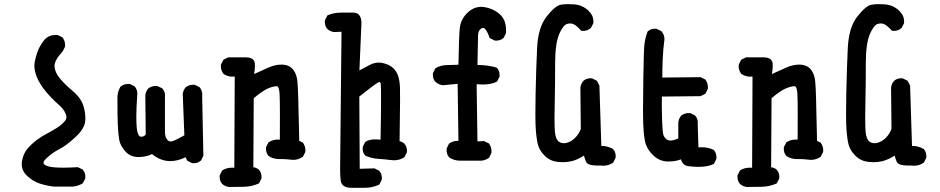

<svg xmlns="http://www.w3.org/2000/svg" viewBox="-20 -768 4540 927"><path d="M85 24.9Q85 18.6 85.9 11.2Q92.3 -26.9 113.3 -50.8Q133.3 -74.2 158.4 -92.8Q183.6 -111.3 208.5 -124Q232.4 -136.7 252 -148.9Q275.4 -163.1 292 -182.1Q300.8 -191.9 300.8 -203.1Q300.8 -210.4 296.9 -219.2Q286.6 -243.2 260.7 -265.1Q232.9 -288.6 202.1 -325.2Q170.9 -362.3 156.7 -398.9Q146 -426.8 146 -450.7Q146 -468.8 154.3 -496.6Q158.2 -510.7 163.6 -524.4Q174.8 -551.8 195.3 -576.7Q216.3 -599.1 247.1 -599.1Q252.4 -599.1 259.3 -598.6L281.7 -587.4L282.7 -585.9Q294.4 -570.3 294.4 -549.8Q294.4 -546.9 293.9 -542L282.7 -520Q243.2 -477.5 243.2 -450.2Q243.2 -448.7 243.2 -447.3Q245.6 -418 268.1 -390.6Q291.5 -361.8 331.1 -328.6Q373 -293.5 384.3 -251.5Q392.1 -223.1 392.1 -199.2Q392.1 -188 390.6 -177.7Q385.3 -143.6 341.8 -103.8Q298.3 -64 265.6 -47.4Q232.9 -30.8 206.1 -5.4Q189.9 9.3 189.9 18.6Q189.9 21.5 193.4 25.1Q196.8 28.8 203.6 31.7Q217.8 38.1 243.2 40Q260.7 41.5 287.4 41.5Q314 41.5 356 39.1L378.9 50.3L379.9 51.8Q392.1 65.4 392.1 85.9Q392.1 88.9 391.6 93.8L379.9 116.7Q356.9 130.9 331.5 132.8H331.1H239.7Q205.6 128.9 173.1 118.7Q140.6 108.4 110.8 81.1Q85 56.6 85 24.9Z M663.1 -107.9Q675.3 -107.9 683.6 -118.7L681.6 -308.1Q684.1 -326.7 695.8 -340.8Q711.9 -353 732.4 -353Q735.4 -353 740.2 -352.5L763.7 -341.3L764.6 -339.8Q776.9 -326.2 776.9 -305.7Q776.9 -302.7 776.4 -299.3V-130.9Q776.4 -104 789.6 -91.3Q795.4 -85 804.2 -85Q810.1 -85 817.6 -88.1Q825.2 -91.3 833.5 -95.2Q849.6 -103 870.1 -114.7L862.3 -314Q864.7 -332.5 876.5 -346.7Q892.6 -358.9 913.1 -358.9Q916 -358.9 920.9 -358.4L943.4 -347.2L944.3 -345.7Q956.5 -332 956.5 -311.5Q956.5 -308.6 956.1 -305.2L961.9 -15.6L950.7 6.8L949.2 7.8Q935.5 20 915 20Q912.1 20 907.2 19.5L883.8 7.8L876 -8.8Q838.4 9.8 801.8 9.8Q755.9 9.8 713.9 -23.9Q684.6 -9.8 648.4 -9.8Q609.9 -9.8 585.4 -36.9Q561 -64 555.7 -92.3Q550.8 -119.1 548.8 -165.5Q546.9 -211.9 546.9 -295.9Q546.9 -325.7 561.5 -349.1L562.5 -350.1L563.5 -351.1Q579.1 -362.8 599.6 -362.8Q602.5 -362.8 607.4 -362.3L629.9 -351.1L630.9 -349.6Q643.1 -335.9 643.1 -315.4Q643.1 -312.5 642.6 -309.1Q638.2 -243.2 638.2 -207.5Q638.2 -171.9 640.1 -152.8Q643.1 -121.1 652.3 -111.8Q655.3 -108.9 658.2 -108.4Q661.1 -107.9 663.1 -107.9Z M1340.8 0H1326.7Q1299.8 0 1276.9 -14.6L1276.4 -15.6Q1264.2 -29.3 1264.2 -49.8Q1264.2 -52.7 1264.6 -57.6L1276.4 -80.6L1277.8 -81.5Q1296.9 -94.2 1321.3 -94.2Q1326.2 -94.2 1331.1 -93.8Q1331.5 -147.5 1331.5 -212.9Q1331.5 -278.3 1330.1 -310.3Q1328.6 -342.3 1320.8 -350.1Q1319.3 -351.6 1317.9 -351.6Q1316.4 -351.6 1314.9 -351.6Q1299.3 -351.6 1274.2 -341.1Q1249 -330.6 1205.1 -293.9L1203.1 39.6Q1218.8 41.5 1230 51.3Q1242.7 65.4 1242.7 85.9Q1242.7 88.9 1242.2 93.8L1230.5 117.2L1227.5 118.7Q1195.3 132.8 1159.2 133.8Q1123 134.8 1085.9 134.8H1085.4Q1066.9 132.3 1053.2 120.6Q1040.5 106.4 1040.5 85.9Q1040.5 83 1041 78.1L1052.7 55.2L1054.7 53.7Q1074.7 41.5 1100.6 41.5Q1106 41.5 1111.3 42L1113.3 -398.4Q1108.4 -397.9 1101.1 -397.9Q1093.8 -397.9 1085 -399.9Q1071.3 -402.8 1059.1 -411.1Q1046.4 -427.7 1046.4 -448.2Q1046.4 -451.7 1046.9 -456.1L1058.6 -479.5L1082 -491.2H1168H1168.5Q1201.2 -490.2 1208.5 -470.2Q1210.9 -463.9 1210.9 -449.5Q1210.9 -435.1 1207 -410.6Q1241.2 -426.8 1275.1 -441.4Q1309.1 -456.1 1337.9 -456.1Q1377.9 -456.1 1397 -429.7Q1413.1 -408.2 1416 -373.8Q1418.9 -339.4 1419.9 -296.4L1424.8 -87.9L1441.9 -79.6L1442.9 -78.1Q1454.6 -62.5 1454.6 -42Q1454.6 -39.1 1454.1 -34.2L1442.4 -11.2L1440.9 -10.3Q1419.9 3.9 1396 3.9Q1390.1 3.9 1383.8 2.9Q1361.3 0 1340.8 0Z M1817.4 -93.8Q1819.8 -224.6 1819.8 -297.9Q1819.8 -353.5 1818.4 -361.8Q1817.4 -369.1 1814.9 -371.1Q1814 -372.1 1813 -372.1Q1812 -372.1 1809.6 -371.3Q1807.1 -370.6 1803.7 -368.7Q1782.2 -355.5 1714.8 -301.8L1716.8 46.9L1788.1 44.9L1810.5 56.2L1811.5 57.6Q1823.7 71.3 1823.7 91.8Q1823.7 94.7 1823.2 99.6L1811.5 123Q1793.5 131.3 1776.6 135Q1759.8 138.7 1741.7 138.7H1673.8Q1638.7 137.7 1628.4 116.2Q1626 111.3 1625 105Q1622.1 84 1622.1 48.3L1628.9 -614.7L1593.3 -613.3Q1574.7 -615.7 1561 -627.4Q1553.7 -635.7 1551 -644.8Q1548.3 -653.8 1548.3 -662.1Q1548.3 -665.5 1548.8 -669.9L1560.5 -693.4L1563.5 -694.8Q1592.3 -707 1625 -707H1687.5Q1703.1 -706.5 1712.4 -697.3Q1725.1 -684.6 1725.1 -656.7Q1725.1 -656.2 1715.3 -428.2L1766.6 -455.1Q1786.6 -465.8 1809.1 -465.8Q1822.3 -465.8 1835.4 -461.9Q1872.1 -452.1 1890.6 -424.8Q1909.2 -397.9 1911.1 -347.7Q1911.6 -331.1 1911.6 -279.3Q1911.6 -227.5 1909.2 -86.4Q1921.4 -84 1932.1 -74.7Q1944.8 -60.5 1944.8 -40Q1944.8 -37.1 1944.3 -32.2L1932.6 -9.3L1930.7 -7.8Q1908.7 5.9 1882.3 5.9Q1876 5.9 1864.7 4.4Q1837.9 1 1807.1 -1Q1774.4 -2.9 1744.6 -16.1L1743.2 -17.1Q1731 -30.3 1731 -49.8Q1731 -54.2 1731.9 -60.1L1743.2 -82.5L1744.6 -83.5Q1762.2 -95.2 1793.5 -95.2Q1804.7 -95.2 1817.4 -93.8Z M2353 -37.6Q2353 -34.2 2352.5 -29.3L2341.3 -6.3L2339.4 -5.4Q2324.2 5.4 2305.2 7.8H2209Q2205.6 7.8 2202.1 7.8Q2172.9 7.8 2148.9 -7.8L2148.4 -8.8Q2136.2 -22.5 2136.2 -43.5Q2136.2 -46.9 2136.7 -51.8L2147.9 -74.7L2149.9 -75.7Q2167 -87.9 2189.5 -87.9Q2191.4 -87.9 2193.4 -87.9L2189.5 -363.3L2119.1 -356.4Q2098.1 -358.9 2082.5 -372.6Q2069.8 -386.7 2069.8 -407.2Q2069.8 -410.2 2070.3 -415L2082 -438L2084 -439.5Q2109.4 -454.1 2141.6 -454.1Q2168 -454.1 2193.4 -455.6Q2194.8 -539.6 2196.3 -571.3Q2198.2 -618.7 2200.2 -634.8Q2205.6 -677.7 2239.7 -709Q2268.1 -734.9 2303.2 -734.9Q2311.5 -734.9 2320.3 -733.4Q2363.8 -726.1 2395 -697.3Q2423.3 -670.9 2423.3 -622.1Q2423.3 -615.7 2422.9 -607.4L2411.6 -585Q2402.3 -577.1 2393.3 -574.5Q2384.3 -571.8 2376 -571.8Q2372.6 -571.8 2368.2 -572.3L2344.2 -584.5Q2333 -617.2 2321.3 -628.9Q2316.9 -633.3 2312.5 -633.3Q2308.1 -633.3 2302.7 -629.9Q2289.1 -620.6 2288.1 -598.1Q2287.1 -572.8 2285.2 -454.1Q2287.6 -454.1 2290 -454.1Q2335.9 -454.1 2378.4 -441.4L2379.9 -439.5Q2392.1 -425.8 2392.1 -405.3Q2392.1 -402.3 2391.6 -397.5L2379.9 -374L2377.4 -373Q2350.1 -359.9 2310.1 -359.9Q2296.4 -359.9 2281.2 -361.3L2285.2 -85.4L2316.9 -86.9L2340.3 -75.7L2341.3 -74.2Q2353 -58.6 2353 -37.6Z M2883.8 -63.5Q2914.1 -63.5 2939.5 -48.8L2940.4 -47.9Q2952.6 -34.2 2952.6 -13.7Q2952.6 -10.7 2952.1 -5.9L2940.4 17.1L2939 18.1Q2918 32.2 2892.1 32.2Q2885.7 32.2 2879.4 31.2Q2875.5 31.2 2871.1 31.2Q2866.7 31.2 2860.4 31.2Q2824.2 30.3 2814 19.5Q2811.5 17.1 2810.1 14.6Q2805.2 3.4 2799.3 -16.6Q2769.5 2.4 2741.7 9.8Q2720.2 15.1 2696.8 15.1Q2685.1 15.1 2672.9 13.7Q2635.3 9.3 2610.1 -15.9Q2585 -41 2577.6 -68.1Q2570.3 -95.2 2566.9 -142.6Q2564.9 -169.9 2564.9 -215.8Q2564.9 -261.7 2565.9 -313Q2568.4 -437 2573.2 -536.4Q2578.1 -635.7 2618.7 -687.5Q2659.7 -739.7 2687 -745.1Q2703.1 -748 2720 -748Q2736.8 -748 2751 -747.1Q2793.9 -743.7 2822.8 -714.8Q2845.2 -692.4 2845.2 -666Q2845.2 -661.6 2844.7 -655.8L2833.5 -633.8L2832.5 -632.8Q2816.4 -618.7 2795.4 -618.7Q2792.5 -618.7 2786.1 -619.6Q2765.6 -643.1 2750 -650.9Q2741.7 -654.8 2733.6 -654.8Q2725.6 -654.8 2717.3 -652.3Q2710.9 -650.4 2704.6 -644Q2692.4 -631.8 2680.2 -604Q2660.2 -559.1 2660.2 -458.7Q2660.2 -358.4 2658.7 -294.9Q2657.2 -231.4 2657.2 -199.2Q2657.2 -167 2658 -152.6Q2658.7 -138.2 2659.2 -132.3Q2659.7 -126.5 2660.4 -121.6Q2661.1 -116.7 2662.4 -112.3Q2663.6 -107.9 2664.8 -104.2Q2666 -100.6 2667.5 -97.7Q2670.9 -91.3 2674.3 -87.4Q2685.5 -76.7 2701.7 -76.7Q2705.6 -76.7 2710 -77.1Q2735.4 -81.1 2757.3 -103Q2774.9 -121.1 2784.2 -145L2782.2 -345.2Q2784.7 -363.8 2796.4 -377.4Q2810.5 -390.1 2831.1 -390.1Q2834 -390.1 2838.9 -389.6L2862.3 -377.9L2874 -354.5L2883.3 -63.5Q2883.8 -63.5 2883.8 -63.5Z M3367.7 -57.1Q3398.4 -57.1 3424.3 -44.9L3425.8 -44.4L3427.2 -43Q3439 -28.3 3439 -7.8Q3439 -4.9 3438.5 0L3426.8 23.4L3424.3 24.4Q3397 37.6 3353 37.6Q3334 37.6 3312 35.2Q3290.5 34.7 3279.3 22.9Q3271 14.6 3268.1 1.5Q3239.7 11.7 3210 11.7Q3205.6 11.7 3201.2 11.7Q3160.6 9.8 3130.4 -21.5Q3100.1 -51.8 3093 -91.3Q3085.9 -130.9 3085 -195.3Q3084.5 -216.3 3084.5 -236.8Q3084.5 -257.3 3085 -275.9Q3085.4 -389.6 3088.4 -499Q3089.4 -521 3089.8 -535.2Q3091.8 -577.6 3106.9 -616.2L3108.4 -617.2Q3122.1 -629.4 3142.6 -629.4Q3145.5 -629.4 3150.4 -628.9L3172.9 -617.7L3173.8 -616.7Q3188 -600.6 3188 -579.6Q3188 -576.7 3187.5 -573.2Q3181.6 -528.8 3179.7 -483.6Q3177.7 -438.5 3177.7 -393.6L3362.3 -395.5L3385.3 -384.3Q3397.9 -367.2 3397.9 -346.7Q3397.9 -343.8 3397.5 -338.9L3385.7 -315.4L3362.3 -303.7L3175.8 -301.8Q3175.3 -283.7 3175.3 -258.5Q3175.3 -233.4 3176.5 -192.6Q3177.7 -151.9 3180.7 -127Q3183.1 -105 3201.2 -93.3Q3207.5 -89.4 3216.8 -89.4Q3231.9 -89.4 3254.9 -99.6V-177.2Q3257.3 -195.8 3269 -210Q3278.8 -217.3 3288.1 -219.7Q3297.4 -222.2 3303.2 -222.2Q3309.1 -222.2 3313.5 -221.7L3335.9 -210.4L3336.9 -209Q3349.1 -195.3 3349.1 -174.8Q3349.1 -171.9 3348.6 -168.9L3352.1 -56.6Q3359.9 -57.1 3367.7 -57.1Z M3840.8 0H3826.7Q3799.8 0 3776.9 -14.6L3776.4 -15.6Q3764.2 -29.3 3764.2 -49.8Q3764.2 -52.7 3764.6 -57.6L3776.4 -80.6L3777.8 -81.5Q3796.9 -94.2 3821.3 -94.2Q3826.2 -94.2 3831.1 -93.8Q3831.5 -147.5 3831.5 -212.9Q3831.5 -278.3 3830.1 -310.3Q3828.6 -342.3 3820.8 -350.1Q3819.3 -351.6 3817.9 -351.6Q3816.4 -351.6 3814.9 -351.6Q3799.3 -351.6 3774.2 -341.1Q3749 -330.6 3705.1 -293.9L3703.1 39.6Q3718.8 41.5 3730 51.3Q3742.7 65.4 3742.7 85.9Q3742.7 88.9 3742.2 93.8L3730.5 117.2L3727.5 118.7Q3695.3 132.8 3659.2 133.8Q3623 134.8 3585.9 134.8H3585.4Q3566.9 132.3 3553.2 120.6Q3540.5 106.4 3540.5 85.9Q3540.5 83 3541 78.1L3552.7 55.2L3554.7 53.7Q3574.7 41.5 3600.6 41.5Q3606 41.5 3611.3 42L3613.3 -398.4Q3608.4 -397.9 3601.1 -397.9Q3593.8 -397.9 3585 -399.9Q3571.3 -402.8 3559.1 -411.1Q3546.4 -427.7 3546.4 -448.2Q3546.4 -451.7 3546.9 -456.1L3558.6 -479.5L3582 -491.2H3668H3668.5Q3701.2 -490.2 3708.5 -470.2Q3710.9 -463.9 3710.9 -449.5Q3710.9 -435.1 3707 -410.6Q3741.2 -426.8 3775.1 -441.4Q3809.1 -456.1 3837.9 -456.1Q3877.9 -456.1 3897 -429.7Q3913.1 -408.2 3916 -373.8Q3918.9 -339.4 3919.9 -296.4L3924.8 -87.9L3941.9 -79.6L3942.9 -78.1Q3954.6 -62.5 3954.6 -42Q3954.6 -39.1 3954.1 -34.2L3942.4 -11.2L3940.9 -10.3Q3919.9 3.9 3896 3.9Q3890.1 3.9 3883.8 2.9Q3861.3 0 3840.8 0Z M4383.8 -63.5Q4414.1 -63.5 4439.5 -48.8L4440.4 -47.9Q4452.6 -34.2 4452.6 -13.7Q4452.6 -10.7 4452.1 -5.9L4440.4 17.1L4439 18.1Q4418 32.2 4392.1 32.2Q4385.7 32.2 4379.4 31.2Q4375.5 31.2 4371.1 31.2Q4366.7 31.2 4360.4 31.2Q4324.2 30.3 4314 19.5Q4311.5 17.1 4310.1 14.6Q4305.2 3.4 4299.3 -16.6Q4269.5 2.4 4241.7 9.8Q4220.2 15.1 4196.8 15.1Q4185.1 15.1 4172.9 13.7Q4135.3 9.3 4110.1 -15.9Q4085 -41 4077.6 -68.1Q4070.3 -95.2 4066.9 -142.6Q4064.9 -169.9 4064.9 -215.8Q4064.9 -261.7 4065.9 -313Q4068.4 -437 4073.2 -536.4Q4078.1 -635.7 4118.7 -687.5Q4159.7 -739.7 4187 -745.1Q4203.1 -748 4220 -748Q4236.8 -748 4251 -747.1Q4293.9 -743.7 4322.8 -714.8Q4345.2 -692.4 4345.2 -666Q4345.2 -661.6 4344.7 -655.8L4333.5 -633.8L4332.5 -632.8Q4316.4 -618.7 4295.4 -618.7Q4292.5 -618.7 4286.1 -619.6Q4265.6 -643.1 4250 -650.9Q4241.7 -654.8 4233.6 -654.8Q4225.6 -654.8 4217.3 -652.3Q4210.9 -650.4 4204.6 -644Q4192.4 -631.8 4180.2 -604Q4160.2 -559.1 4160.2 -458.7Q4160.2 -358.4 4158.7 -294.9Q4157.2 -231.4 4157.2 -199.2Q4157.2 -167 4158 -152.6Q4158.7 -138.2 4159.2 -132.3Q4159.7 -126.5 4160.4 -121.6Q4161.1 -116.7 4162.4 -112.3Q4163.6 -107.9 4164.8 -104.2Q4166 -100.6 4167.5 -97.7Q4170.9 -91.3 4174.3 -87.4Q4185.5 -76.7 4201.7 -76.7Q4205.6 -76.7 4210 -77.1Q4235.4 -81.1 4257.3 -103Q4274.9 -121.1 4284.2 -145L4282.2 -345.2Q4284.7 -363.8 4296.4 -377.4Q4310.5 -390.1 4331.1 -390.1Q4334 -390.1 4338.9 -389.6L4362.3 -377.9L4374 -354.5L4383.3 -63.5Q4383.8 -63.5 4383.8 -63.5Z"/></svg>

Font: Bakudai
Style: Bold
Weight: 700
Version: Version 1.48